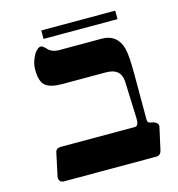

<svg xmlns="http://www.w3.org/2000/svg" viewBox="-100 -747 774 834"><g transform="rotate(-15 287.0 -329.5)"><path d="M501.5 0H87.4Q63.5 0 63.5 -23.9L86.4 -130.9Q90.3 -148.4 110.4 -148.4H444.3Q461.9 -148.4 460.9 -182.6L454.6 -349.1Q452.1 -410.2 384.8 -410.2H189Q134.3 -410.2 112.3 -429.2Q90.3 -448.2 90.3 -501.5Q90.3 -526.9 103 -555.4Q115.7 -584 135.7 -591.8Q144.5 -594.2 157.2 -581.5Q159.7 -580.1 165 -573.7Q182.6 -556.2 213.4 -556.2H404.8Q473.1 -556.2 492.7 -488.8Q501.5 -457 501.5 -369.6V-165Q501.5 -152.3 514.2 -149.9L520.5 -148.4Q548.3 -143.6 548.3 -124.5L525.4 -21.5Q520.5 0 501.5 0ZM492.7 -620.6H160.2V-658.7H492.7Z"/></g></svg>

Font: Accordance
Style: Bold
Weight: 700
Version: Version 1.2 (build January 31, 2020) Miklal Software Solutio